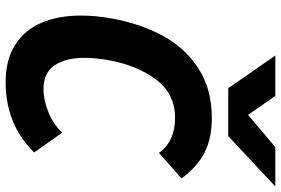

<svg xmlns="http://www.w3.org/2000/svg" viewBox="-181 -823 1019 697"><g transform="rotate(90 328.5 -474.5)"><path d="M36.5 -259Q36.5 -311.5 47 -370Q66 -476 110.8 -557.5Q155.5 -639 230.2 -686.5Q305 -734 408 -734Q483 -734 535 -707Q587 -680 627.5 -624L535 -542Q493 -600.5 407.5 -600.5Q321 -600.5 269 -531.8Q217 -463 198 -357Q190 -310 190 -272Q190 -203.5 217 -163.2Q244 -123 303.5 -123Q344 -123 387.5 -140.8Q431 -158.5 461.5 -191L533.5 -89Q431.5 14.5 278.5 14.5Q197 14.5 143 -19.8Q89 -54 62.8 -115.2Q36.5 -176.5 36.5 -259ZM181.5 -964.5H328L397 -865.5L514 -964.5H657L474 -793.5H300.5Z"/></g></svg>

Font: JuliaMono ExtraBold
Style: Italic
Weight: 800
Italic angle: -9°
Monospace: yes
Designer: cormullion
Foundry: corm
Version: Version 0.057; ttfautohint (v1.8.4)